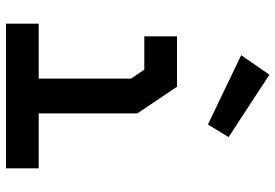

<svg xmlns="http://www.w3.org/2000/svg" viewBox="-159 -759 918 640"><g transform="rotate(90 300.0 -439.0)"><path d="M101 -570V-461H212L242 -417V-109H59V0H541V-109H358V-438L269 -570ZM395 -673 437 -742 229 -878 164 -784Z"/></g></svg>

Font: Kode Mono
Style: Bold
Weight: 700
Monospace: yes
Designer: Isa Ozler
Foundry: Kadena LLC
Version: Version 1.206;gftools[0.9.28]